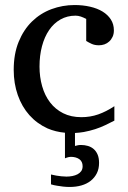

<svg xmlns="http://www.w3.org/2000/svg" viewBox="-20 -514 506 759"><path d="M371.6 129.9Q371.6 153.3 362.8 170.9Q354 188.5 338.6 200.7Q323.2 212.9 302 219Q280.8 225.1 255.4 225.1Q242.2 225.1 229.2 223.6Q216.3 222.2 205.6 220.2Q192.9 218.3 181.6 214.8V175.8Q191.9 178.2 202.6 180.2Q211.9 181.6 222.4 182.9Q232.9 184.1 242.7 184.1Q254.4 184.1 265.9 181.9Q277.3 179.7 286.4 175Q295.4 170.4 301 162.6Q306.6 154.8 306.6 143.1Q306.6 124.5 293.5 115.2Q280.3 106 259.8 106Q255.9 106 252 106.9Q248 107.9 244.6 108.9L236.8 111.8V10.7Q199.7 7.3 168 -6.3Q126 -25.4 96.2 -58.8Q66.4 -92.3 50.3 -138.2Q34.2 -184.1 34.2 -237.8Q34.2 -300.8 53.7 -348.6Q73.2 -396.5 106.4 -429Q139.6 -461.4 183.3 -477.8Q227.1 -494.1 274.9 -494.1Q307.6 -494.1 336.2 -487.5Q364.7 -481 385.5 -468.3Q406.2 -455.6 418.2 -437Q430.2 -418.5 430.2 -394Q430.2 -379.4 425 -368.4Q419.9 -357.4 411.6 -349.9Q403.3 -342.3 392.8 -338.6Q382.3 -335 371.1 -335Q354.5 -335 342.3 -340.6Q330.1 -346.2 320.8 -352.1V-439Q310.5 -444.8 299.6 -448.5Q288.6 -452.1 278.8 -452.1Q245.6 -452.1 219 -437Q192.4 -421.9 174.1 -395Q155.8 -368.2 146 -331.3Q136.2 -294.4 136.2 -251Q136.2 -209.5 146.7 -172.9Q157.2 -136.2 178 -109.1Q198.7 -82 229.7 -66.4Q260.7 -50.8 301.8 -50.8Q336.9 -50.8 368.4 -61.8Q399.9 -72.8 432.1 -94.2V-37.1Q415 -28.3 396.2 -19.3Q377.4 -10.3 356.2 -3.4Q335 3.4 311.5 7.8Q294.4 10.7 276.4 11.7V63Q281.7 62 286.6 60.5Q291.5 59.1 299.8 59.1Q314.9 59.1 327.9 63Q340.8 66.9 350.6 75.4Q360.4 84 366 97.4Q371.6 110.8 371.6 129.9Z"/></svg>

Font: BabelStone Ogham Stemless
Style: Regular
Weight: 400
Designer: Andrew West
Foundry: BabelStone
Version: Version 2.02 March 14, 2022